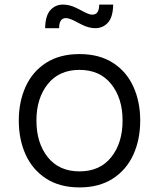

<svg xmlns="http://www.w3.org/2000/svg" viewBox="-20 -801 693 838"><path d="M62 0ZM62 -275Q62 -357 92 -423Q122 -489 181.5 -527Q241 -565 327 -565Q413 -565 472.5 -527Q532 -489 562 -423Q592 -357 592 -275Q592 -192 562 -126Q532 -60 472.5 -21.5Q413 17 327 17Q241 17 181.5 -21.5Q122 -60 92 -126Q62 -192 62 -275ZM515 -275Q515 -372 465.5 -434Q416 -496 327 -496Q238 -496 188.5 -434Q139 -372 139 -275Q139 -177 188.5 -115Q238 -53 327 -53Q416 -53 465.5 -115Q515 -177 515 -275ZM255 -781Q284 -781 314 -766L351 -747Q371 -737 383 -737Q413 -737 413 -781H474Q473 -726 451 -702Q429 -678 396 -678Q368 -678 338 -693L301 -712Q279 -722 268 -722Q238 -722 238 -678H177Q178 -733 200 -757Q222 -781 255 -781Z"/></svg>

Font: Biryani Light
Style: Regular
Weight: 300
Designer: Dan Reynolds and Mathieu Réguer
Foundry: Dan Reynolds and Mathieu Réguer
Version: Version 1.004; ttfautohint (v1.1) -l 5 -r 5 -G 72 -x 0 -D la